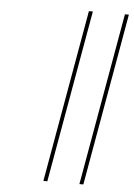

<svg xmlns="http://www.w3.org/2000/svg" viewBox="-53 -783 574 823"><g transform="rotate(5 234.0 -371.0)"><path d="M313 -742 182 0H165L296 -742ZM468 -742 337 0H320L451 -742Z"/></g></svg>

Font: Fz Poppins Thin
Style: Italic
Weight: 100
Italic angle: -10°
Designer: Ninad Kale (Devanagari), Jonny Pinhorn (Latin)
Foundry: Indian Type Foundry
Version: Vit hóa bi Vntype.Com & FontZin.Com